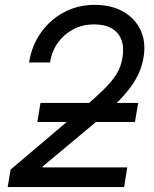

<svg xmlns="http://www.w3.org/2000/svg" viewBox="-20 -758 622 778"><path d="M11.2 0 22.9 -70.8 314.9 -318.4Q366.2 -361.8 399.9 -394.8Q433.6 -427.7 452.1 -458Q470.7 -488.3 476.1 -523.4Q483.4 -566.4 471.9 -596.7Q460.4 -627 432.4 -643.1Q404.3 -659.2 360.8 -659.2Q316.4 -659.2 278.8 -640.1Q241.2 -621.1 215.8 -586.7Q190.4 -552.2 182.6 -504.9H97.7Q108.9 -574.2 146.5 -626.7Q184.1 -679.2 240.2 -708.7Q296.4 -738.3 363.8 -738.3Q431.6 -738.3 479.7 -710.7Q527.8 -683.1 550 -635Q572.3 -586.9 561.5 -524.4Q556.2 -492.2 542.7 -461.9Q529.3 -431.6 505.9 -400.6Q482.4 -369.6 446.8 -334.7Q411.1 -299.8 361.3 -257.3L152.3 -83L151.9 -79.6H495.6L482.9 0ZM131.3 -263.7 144 -340.8H540L526.9 -263.7Z"/></svg>

Font: Inter 24pt
Style: Italic
Weight: 400
Italic angle: -9.3988°
Designer: Rasmus Andersson
Foundry: rsms
Version: Version 4.001;git-66647c0bb